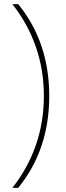

<svg xmlns="http://www.w3.org/2000/svg" viewBox="-20 -734 318 928"><path d="M192 -270Q192 -519 40 -714H68Q218 -530 218 -270Q218 -10 68 174H40Q192 -21 192 -270Z"/></svg>

Font: Prompt Thin
Style: Regular
Weight: 250
Designer: Katatrad Team
Foundry: CadsonDemak
Version: Version 1.001